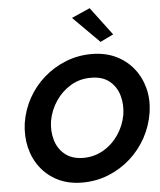

<svg xmlns="http://www.w3.org/2000/svg" viewBox="-64 -1032 919 1106"><g transform="rotate(-5 396.0 -479.5)"><path d="M390 -931 542 -779 618 -816 496 -978ZM66 -350Q56 -276 72 -209.5Q88 -143 128 -91.5Q168 -40 228.5 -10.5Q289 19 368 19Q448 19 519 -9.5Q590 -38 646.5 -88.5Q703 -139 739.5 -206Q776 -273 788 -350Q799 -424 782 -489.5Q765 -555 724.5 -605.5Q684 -656 623 -685Q562 -714 484 -714Q405 -714 334.5 -686Q264 -658 207.5 -608.5Q151 -559 114.5 -493Q78 -427 66 -350ZM218 -350Q229 -412 264 -464Q299 -516 352 -547.5Q405 -579 470 -578Q535 -578 575 -545.5Q615 -513 630 -461Q645 -409 636 -350Q625 -288 590 -236Q555 -184 502 -153Q449 -122 384 -122Q320 -123 280 -155Q240 -187 224.5 -239Q209 -291 218 -350Z"/></g></svg>

Font: Jost* 600 Semi Italic
Style: Italic
Weight: 600
Italic angle: -10°
Version: Version 3.200; ttfautohint (v0.97) -l 8 -r 50 -G 200 -x 14 -